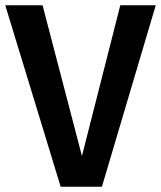

<svg xmlns="http://www.w3.org/2000/svg" viewBox="-25 -711 613 731"><path d="M363 0H206L-5 -691H137L287 -117L433 -691H568Z"/></svg>

Font: Fira Sans Medium
Style: Regular
Weight: 500
Designer: bBox Type GmbH & Carrois Corporate GbR & Edenspiekermann AG
Foundry: bBox Type GmbH & Carrois Corporate GbR & Edenspiekermann AG
Version: Version 4.301